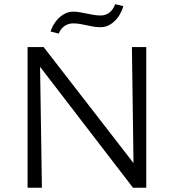

<svg xmlns="http://www.w3.org/2000/svg" viewBox="-20 -878 809 898"><path d="M109 0V-658H166L176 0ZM633 0H602L134 -609L135 -658H184L631 -81ZM664 -658V0H606L597 -658ZM254.5 -720.7 216.5 -730.7Q225.6 -758.3 241.9 -779Q258.1 -799.8 278.9 -811.6Q299.6 -823.5 322.5 -823.5Q340.4 -823.5 362.7 -819.1Q385 -814.7 408.1 -810.1Q431.2 -805.5 450.6 -805.5Q474.2 -805.5 492 -819.3Q509.7 -833.2 518.5 -858.5L557 -849Q543.4 -804.4 514.2 -777.5Q485 -750.7 449.7 -750.7Q428.7 -750.7 406.4 -755.4Q384 -760 362.7 -764.4Q341.4 -768.7 322.5 -768.7Q300.3 -768.7 282.3 -756.7Q264.3 -744.6 254.5 -720.7Z"/></svg>

Font: Ysabeau
Style: Bold
Weight: 700
Designer: Christian Thalmann (Catharsis Fonts)
Version: Version 2.000;gftools[0.9.27.dev2+g8671c4b]